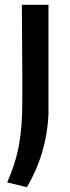

<svg xmlns="http://www.w3.org/2000/svg" viewBox="-20 -560 293 800"><path d="M10 200Q27 161 39 124Q51 87 58.5 47Q66 7 69.5 -39Q73 -85 73 -143Q73 -150 73 -176.5Q73 -203 73 -240Q73 -277 72.5 -320.5Q72 -364 72 -405.5Q72 -447 71.5 -482.5Q71 -518 71 -540H182V-83Q174 82 92 220Z"/></svg>

Font: EncodeSans
Style: Medium
Weight: 500
Designer: Pablo Impallari, Andres Torresi
Foundry: Pablo Impallari, Andres Torresi
Version: Version 1.000; ttfautohint (v1.4.1)